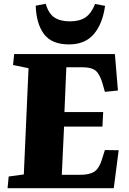

<svg xmlns="http://www.w3.org/2000/svg" viewBox="-20 -996 682 1016"><path d="M131 -635 49 -652 55 -710H588L604 -517L535 -510L522 -556Q507 -606 485 -623Q463 -640 418 -640H331L321 -403H526L522 -326H319L307 -71H405Q452 -71 478 -87Q504 -103 519 -151L535 -202L608 -201L582 0H20L26 -62L106 -73ZM222 -976Q237 -924 268 -903.5Q299 -883 350 -883Q402 -883 433 -904.5Q464 -926 483 -975L536 -965Q523 -870 476.5 -815.5Q430 -761 345 -761Q254 -761 213 -815.5Q172 -870 169 -966Z"/></svg>

Font: Literata 36pt ExtraBold
Style: Italic
Weight: 800
Italic angle: -2°
Designer: Latin by Veronika Burian and Jose Scaglione. Greek by Irene Vlachou. Cyrillic by Vera Evstafieva
Foundry: TypeTogether
Version: Version 3.002